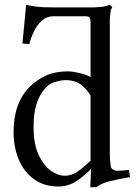

<svg xmlns="http://www.w3.org/2000/svg" viewBox="-20 -760 564 793"><path d="M432.6 -740.2 443.8 -730.5Q438 -723.1 435.8 -705.6Q433.6 -688 433.6 -679.7V-127.4Q433.6 -104 435.3 -90.1Q437 -76.2 438 -70.8Q439.9 -63.5 447.5 -59.1Q455.1 -54.7 460.9 -54.7Q470.7 -54.7 486.1 -55.7Q501.5 -56.6 512.7 -58.6L517.1 -28.3Q471.7 -21 433.6 -11.5Q395.5 -2 378.4 13.2H353L356 -62.5Q326.7 -31.7 293.7 -10.7Q260.7 10.3 220.7 10.3Q163.1 10.3 121.8 -18.8Q80.6 -47.9 58.3 -99.1Q36.1 -150.4 36.1 -215.3Q36.1 -335 103 -401.9Q134.8 -432.6 172.4 -449Q210 -465.3 261.7 -465.3Q277.8 -465.3 306.9 -458.7Q335.9 -452.1 354 -441.9V-668.9Q354 -683.6 349.4 -688.2Q344.7 -692.9 329.6 -692.9H200.2Q172.9 -692.9 152.6 -674.6Q132.3 -656.2 119.6 -629.2Q106.9 -602.1 101.1 -577.6L72.8 -580.6L87.9 -740.2Q109.4 -735.4 131.1 -732.4Q152.8 -729.5 200.2 -729.5H369.1Q377.4 -730.5 396.5 -731.4Q415.5 -732.4 432.6 -740.2ZM354 -96.2V-365.7Q335 -396.5 311 -412.8Q287.1 -429.2 250 -429.2Q234.4 -429.2 205.1 -420.9Q175.8 -412.6 151.9 -375.5Q139.6 -358.4 129.2 -325Q118.7 -291.5 118.7 -234.4Q118.7 -165 139.4 -120.6Q160.2 -76.2 189.7 -55.2Q219.2 -34.2 248 -34.2Q274.4 -34.2 298.3 -50Q322.3 -65.9 354 -96.2Z"/></svg>

Font: Kurinto Seri
Style: Regular
Weight: 400
Designer: Kurinto was developed by Clint Goss from a range of fonts that are compatible with the SIL Open Font License Version 1.1
Foundry: Clinton F. Goss
Version: Version 2.196; July 25, 2020